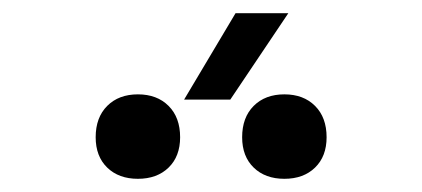

<svg xmlns="http://www.w3.org/2000/svg" viewBox="-20 -920 640 291"><path d="M259 -769 337 -900H417L329 -769ZM411 -649Q382 -649 364.5 -666Q347 -683 347 -712Q347 -742 364.5 -759.5Q382 -777 411 -777Q440 -777 457.5 -759.5Q475 -742 475 -712Q475 -683 457.5 -666Q440 -649 411 -649ZM189 -649Q160 -649 142.5 -666Q125 -683 125 -712Q125 -742 142.5 -759.5Q160 -777 189 -777Q218 -777 235.5 -759.5Q253 -742 253 -712Q253 -683 235.5 -666Q218 -649 189 -649Z"/></svg>

Font: JetBrainsMonoNL NFM
Style: Regular
Weight: 400
Monospace: yes
Designer: Philipp Nurullin, Konstantin Bulenkov
Foundry: JetBrains
Version: Version 2.304; ttfautohint (v1.8.4.7-5d5b);Nerd Fonts 3.3.0